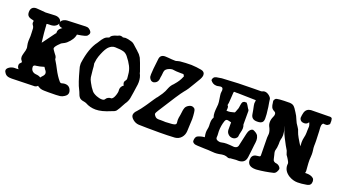

<svg xmlns="http://www.w3.org/2000/svg" viewBox="-69 -1179 3064 1731"><g transform="rotate(20 1463.0 -313.5)"><path d="M421.4 29.8 382.8 29.3Q363.8 29.3 346.2 24.4Q296.4 6.3 296.4 -35.2Q296.4 -62 320.3 -86.9Q338.9 -104.5 338.9 -121.1Q338.9 -136.7 322.8 -154.3Q317.4 -162.1 310.1 -173.8L325.7 -178.2Q322.8 -175.3 316.4 -175.3Q263.7 -159.2 238.8 -157.2Q210.4 -156.2 210.4 -138.2Q210.4 -110.4 229.5 -95.2Q242.2 -85.9 257.8 -84.5Q294.9 -82.5 310.1 -67.1Q325.2 -51.8 325.2 -16.1Q324.2 -3.9 314 7.3Q303.7 18.6 288.6 21Q164.6 25.4 69.8 26.9Q55.7 26.9 46.9 25.9Q19.5 23.4 4.9 6.1Q-9.8 -11.2 -9.8 -25.4Q-9.8 -42 12.7 -57.1Q35.2 -72.3 65.9 -72.3L72.8 -71.8Q83.5 -71.8 90.3 -72.8Q104 -75.7 105.5 -77.1L96.2 -75.7L98.1 -65.4Q97.7 -73.7 95.7 -76.7Q84 -90.3 84 -106.9Q84 -108.4 84.5 -116Q85 -123.5 98.6 -135.7Q104 -140.1 104 -143.6Q104 -148.4 94.7 -159.9Q85.4 -171.4 85.4 -189Q85.4 -200.7 92.8 -227.1Q103 -257.3 103 -276.4Q103 -287.1 99.6 -299.3Q94.7 -321.3 94.7 -343.3Q94.7 -355.5 95.9 -367.7Q97.2 -379.9 97.2 -391.6L96.2 -423.8Q96.2 -452.1 94.2 -465.8Q92.3 -479.5 83.5 -490.7Q75.2 -499 75.2 -512.7Q77.1 -524.4 77.1 -526.4Q77.1 -529.3 76.7 -530.3Q74.2 -533.7 53.2 -537.6Q21 -544.9 12.7 -565.9Q8.8 -577.1 8.8 -589.4Q8.8 -617.7 22.7 -631.3Q36.6 -645 62 -645Q80.1 -645 108.4 -641.6Q130.4 -638.7 152.3 -637.7Q175.3 -637.7 198.7 -640.1Q220.7 -642.1 243.7 -642.1Q269.5 -642.1 286.6 -629.6Q303.7 -617.2 303.7 -595.7Q303.7 -583.5 294.4 -572.3Q274.9 -549.3 239.3 -546.9L222.7 -546.4Q198.2 -546.4 196.3 -543.9Q195.8 -543.5 195.8 -537.6Q195.8 -532.2 197.3 -524.9Q198.7 -512.7 198.7 -502Q198.7 -482.9 212.4 -365.7Q191.4 -344.7 192.9 -344.7Q200.2 -351.1 299.3 -487.8Q307.1 -497.6 307.1 -494.1L306.6 -502.9Q306.6 -524.9 319.8 -538.6Q333 -552.2 347.7 -560.1Q362.3 -567.9 351.6 -557.6L365.2 -555.7Q354.5 -555.7 351.3 -556.2Q348.1 -556.6 344.2 -556.6L329.6 -559.1Q301.8 -565.4 301.8 -590.3Q301.8 -613.8 328.1 -627.4Q344.2 -635.7 358.9 -636.2Q409.2 -639.2 458.5 -640.1Q507.8 -641.1 512.2 -642.1Q523.4 -643.1 534.2 -643.1Q543.9 -643.1 551.3 -642.1Q566.9 -639.2 581.1 -625Q593.3 -612.8 593.3 -600.1Q593.3 -587.9 579.6 -572.3Q568.4 -559.6 493.7 -548.3L485.8 -547.4Q479 -498 425.8 -450.7Q410.6 -438.5 394 -431.2Q380.9 -425.3 373 -418Q372.6 -417.5 372.6 -416.5Q332.5 -379.9 330.6 -360.8Q330.6 -351.6 352.5 -323.7Q361.8 -313 369.6 -301.3Q377.4 -289.6 377.4 -275.4Q377.4 -270 377.9 -271Q407.2 -223.1 421.9 -192.9Q451.7 -134.8 485.8 -95.2Q493.2 -86.4 501.5 -86.4Q506.3 -86.4 516.1 -89.6Q525.9 -92.8 538.1 -92.8Q585 -92.8 597.7 -43.5Q599.1 -36.6 599.1 -31.2Q599.1 -6.3 570.8 10.7Q553.7 22.5 533.7 25.9Q511.7 29.8 421.4 29.8Z M874 30.8Q819.8 30.8 774.9 5.4Q765.1 1 750.5 -1.5L739.7 -3.4Q717.3 -8.3 706.3 -21Q695.3 -33.7 690.4 -49.8Q683.6 -69.3 673.3 -89.4Q647.9 -136.2 615.7 -258.3Q606.9 -282.7 606.9 -309.6L607.4 -320.3Q627.4 -466.3 684.1 -540Q690.4 -548.8 696.3 -559.1Q707.5 -579.1 725.1 -598.1Q742.7 -617.2 777.3 -623Q772.5 -623 766.6 -617.2Q774.4 -637.2 791.3 -646.5Q808.1 -655.8 821 -658.9Q834 -662.1 840.8 -666Q848.6 -671.4 858.9 -671.4Q876.5 -671.4 882.3 -665L896.5 -667Q901.9 -668.9 909.2 -668.9Q917.5 -668.9 934.1 -665.8Q950.7 -662.6 968.3 -657Q985.8 -651.4 995.6 -641.6Q1007.8 -628.9 1022 -617.7Q1034.2 -607.4 1046.4 -596.2L1053.2 -588.9Q1075.2 -570.8 1089.4 -545.4Q1108.4 -502 1123 -458.5L1134.3 -427.2Q1135.7 -421.4 1136.7 -416.5V-415Q1156.2 -381.3 1156.2 -334Q1156.2 -312 1151.4 -287.1Q1147 -261.7 1144 -234.9Q1140.1 -203.6 1133.8 -171.9Q1127 -140.1 1106.4 -112.3Q1101.1 -105 1088.6 -80.1Q1076.2 -55.2 1064.9 -39.6L1062.5 -35.6Q1055.2 -21.5 1041 -15.1Q1025.9 -9.8 1012.2 -3.9Q931.6 30.8 874 30.8ZM896.5 -74.7Q918 -74.7 924.8 -88.4Q931.6 -100.1 944.3 -106.4Q957 -112.8 968.3 -112.8H972.2Q975.1 -112.8 978.5 -114.7Q995.6 -125 1006.8 -162.6Q1013.2 -183.1 1013.2 -196.3L1012.2 -210.4Q1012.2 -242.7 1043.5 -262.2Q1045.4 -263.7 1045.4 -259.3Q1045.4 -254.9 1045.4 -254.9Q1037.6 -260.3 1034.7 -267.6Q1031.7 -274.9 1031 -279.5Q1030.3 -284.2 1030.3 -285.6Q1030.3 -298.8 1039.6 -308.1Q1047.4 -315.4 1047.4 -329.1Q1047.4 -336.9 1045.9 -346.2Q1044.4 -355.5 1043.9 -365.2Q1041.5 -406.7 1022.9 -443.4Q1004.4 -480 972.7 -519Q954.6 -540.5 934.1 -547.4Q901.4 -557.1 848.6 -557.6Q831.5 -557.6 818.4 -551.3Q794.9 -540 779.3 -518.6Q758.3 -490.7 735.4 -427.2Q725.6 -398.4 722.7 -367.7Q722.2 -361.3 721.2 -356.4V-355.5Q721.2 -352.5 722.7 -347.2Q726.1 -335.4 728 -296.9Q730.5 -262.7 735.4 -228Q737.8 -210 752.9 -183.1Q772 -146 796.9 -115.7Q811 -99.1 843.3 -85.9Q871.1 -74.7 896.5 -74.7Z M1489.7 28.3Q1347.2 28.3 1286.6 25.9Q1255.4 23.9 1230.2 2.9Q1205.1 -18.1 1205.1 -38.6Q1206.5 -62.5 1230 -85Q1258.3 -116.7 1282.7 -152.8L1297.4 -173.8Q1307.6 -188.5 1316.9 -203.1Q1328.1 -220.2 1339.8 -237.3Q1346.7 -246.1 1358.4 -263.2H1359.9Q1375 -282.7 1393.6 -311.5Q1412.1 -340.3 1423.3 -372.6Q1436 -404.3 1458 -424.3L1465.3 -433.1Q1500.5 -472.7 1517.1 -514.2L1520 -520.5Q1523.4 -516.6 1520.5 -522.5Q1514.2 -537.6 1511.5 -539.3Q1508.8 -541 1501 -541L1489.3 -540.5Q1436.5 -540.5 1403.3 -546.4Q1390.6 -546.4 1373 -539.6Q1340.8 -526.4 1335.4 -506.3Q1332 -493.2 1331.1 -477.5Q1330.1 -461.4 1326.2 -444.3Q1325.2 -439.9 1325.2 -434.6Q1322.8 -387.7 1279.8 -378.9Q1260.7 -378.9 1250 -391.6Q1239.3 -404.3 1236.8 -416Q1235.8 -427.7 1235.8 -438.5Q1235.8 -472.7 1250.5 -592.8Q1256.3 -634.3 1302.2 -634.3Q1311 -634.3 1329.6 -632.8Q1365.2 -628.9 1399.9 -628.4Q1406.7 -628.4 1416.3 -632.1Q1425.8 -635.7 1439.9 -637.7Q1494.1 -643.1 1549.8 -643.1Q1599.6 -641.1 1646.5 -632.3Q1682.1 -625.5 1682.1 -593.3Q1682.1 -569.8 1656.2 -530.3Q1649.4 -520 1633.8 -492.7Q1596.2 -425.8 1568.4 -395Q1538.1 -359.4 1408.7 -153.3Q1391.1 -126 1391.1 -117.7Q1391.1 -111.8 1399.9 -99.9Q1408.7 -87.9 1418.7 -84Q1428.7 -80.1 1443.4 -80.1L1456.1 -80.6Q1479.5 -80.6 1486.8 -80.1Q1495.1 -79.1 1504.4 -79.1Q1522.9 -79.1 1543.5 -81.5L1560.1 -82.5Q1576.2 -83 1591.3 -87.9Q1601.6 -92.3 1603.5 -96.7Q1605.5 -100.1 1605.5 -106.4Q1605.5 -111.8 1604.2 -119.1Q1603 -126.5 1603 -134.8Q1603 -153.8 1609.9 -185.5Q1612.3 -201.7 1614.3 -218.8Q1615.2 -234.9 1622.3 -255.1Q1629.4 -275.4 1656.2 -289.1Q1668.9 -294.9 1680.2 -294.9Q1690.9 -294.9 1703.6 -286.6Q1716.3 -278.3 1718.3 -250L1718.8 -249.5Q1722.7 -216.8 1723.1 -186.5Q1722.2 -154.8 1720.2 -124Q1718.8 -97.2 1717.8 -68.8Q1715.8 -32.2 1693.1 -6.1Q1670.4 20 1633.8 23.9Q1561 28.3 1489.7 28.3Z M2157.7 31.2H2146.5Q2123 20.5 2105 20.5Q2085.9 20.5 2058.1 26.9Q2037.6 30.3 2017.6 30.3Q2001 30.3 1984.4 28.3Q1955.6 25.4 1921.4 25.4Q1832.5 23.4 1821.8 18.6Q1799.3 8.8 1799.3 -6.3Q1799.3 -40.5 1816.9 -53.2Q1845.7 -67.9 1879.4 -71.3Q1884.8 -71.3 1884.8 -70.8Q1884.8 -75.7 1884.3 -80.1Q1879.9 -98.6 1879.9 -116.7Q1879.9 -132.3 1883.3 -147.9Q1887.2 -164.1 1887.2 -180.7L1886.2 -206.5Q1886.2 -217.8 1887.2 -229Q1889.2 -249 1901.4 -268.6Q1899.4 -265.6 1899.9 -262.7L1899.4 -265.6Q1891.6 -287.6 1891.6 -311Q1891.6 -336.4 1894.3 -359.4Q1897 -382.3 1897 -390.6Q1897 -413.6 1892.6 -436.5Q1889.2 -452.6 1887.2 -472.7Q1885.3 -481.9 1885.3 -491.2Q1885.3 -497.6 1886.2 -504.4Q1888.2 -514.2 1888.2 -522Q1888.2 -537.6 1882.1 -543.7Q1876 -549.8 1865.7 -549.8Q1857.9 -549.8 1848.6 -547.4Q1836.9 -543.9 1825.2 -543.9Q1788.1 -543.9 1765.6 -576.7Q1769 -609.4 1797.4 -615.2Q1822.3 -620.1 1847.7 -623.5Q2007.3 -634.3 2152.3 -634.3L2221.2 -634.8Q2230 -635.7 2240.7 -641.6Q2248 -643.6 2253.4 -643.6Q2276.9 -643.6 2300.3 -623.5Q2314.9 -611.3 2318.8 -598.1Q2320.8 -581.5 2323.2 -565.9Q2327.6 -544.4 2330.6 -522.5L2333 -500.5Q2339.8 -458.5 2339.8 -416.5Q2339.8 -387.7 2325 -376.7Q2310.1 -365.7 2284.2 -365.7H2276.9Q2224.6 -365.7 2217.8 -415.5L2211.4 -452.1Q2200.7 -501 2200.7 -511.7Q2200.7 -520 2202.4 -527.6Q2204.1 -535.2 2204.1 -538.1Q2204.1 -541 2204.1 -541Q2202.1 -543 2196.3 -543L2031.2 -546.9L2016.6 -546.4L1999.5 -547.4Q1994.1 -547.4 1992.7 -546.4Q1990.7 -544.9 1989.7 -531.7Q1987.3 -504.4 1986.3 -477.5Q1984.4 -429.2 1978.5 -411.6Q1977.1 -407.2 1978.5 -414.1Q1989.3 -408.7 1989.3 -388.2Q1989.7 -374.5 1985.4 -360.4L1986.8 -365.2Q1990.7 -362.8 2003.4 -362.8Q2021.5 -362.8 2042.5 -369.1L2062 -374Q2066.4 -375 2079.1 -412.6L2081.1 -417Q2085 -430.7 2086.4 -446.8Q2088.9 -474.1 2099.1 -486.8L2111.8 -493.7L2133.3 -494.1L2146.5 -477.1Q2154.8 -460.9 2163.6 -448.2Q2164.1 -447.3 2166 -445.3Q2168 -443.4 2170.2 -439.7Q2172.4 -436 2173.8 -430.2V-300.8V-298.8Q2180.7 -282.2 2180.7 -264.6Q2180.7 -248 2173.3 -219.7Q2168.5 -201.7 2167 -183.1Q2166 -171.9 2153.3 -161.6Q2140.1 -150.4 2121.1 -150.4Q2099.1 -150.4 2083 -164.6Q2064 -181.2 2062.5 -207V-278.8Q2032.2 -287.1 2023.9 -287.1Q2009.8 -287.1 2002.9 -269.5Q1985.8 -219.2 1985.8 -166.5Q1985.8 -148.4 1987.8 -129.9V-125Q1987.8 -119.6 1987.3 -115Q1986.8 -110.4 1986.8 -106Q1986.8 -84.5 2018.1 -78.6Q2025.9 -77.1 2029.8 -77.1Q2036.1 -77.1 2043.9 -79.1Q2065.9 -84.5 2089.4 -84.5Q2116.2 -84.5 2161.1 -80.1H2163.6Q2174.3 -80.1 2185.1 -85.9Q2195.8 -91.8 2199.2 -103Q2207 -135.3 2213.9 -168.9Q2229 -245.1 2238.3 -259.3Q2252.9 -283.2 2272.9 -283.2Q2309.6 -269 2322.3 -248.5Q2333 -227.5 2333 -205.6Q2333 -185.5 2328.1 -155.3L2322.8 -106.9L2314.5 -38.1Q2309.6 -2.9 2290 10.7Q2270.5 24.4 2242.7 24.4L2220.2 23.9Q2209.5 23.9 2165.5 28.3Q2166.5 28.3 2165 29.1Q2163.6 29.8 2157.7 31.2Z M2413.6 43.5Q2335 43.5 2335 -19.5Q2335 -63 2372.1 -73.2Q2382.8 -76.2 2395 -76.7Q2405.3 -77.1 2412.1 -80.1Q2412.6 -80.1 2414.8 -83.5Q2417 -86.9 2417 -89.4Q2417 -137.7 2414.6 -256.8V-261.2Q2414.6 -271 2416 -280Q2417.5 -289.1 2417.5 -297.4Q2417.5 -327.1 2396 -365.7Q2389.2 -381.3 2389.2 -399.4Q2389.2 -426.8 2401.4 -453.1Q2409.2 -467.8 2409.2 -481.9Q2409.2 -498 2395.5 -504.9Q2371.6 -516.6 2364.5 -534.4Q2357.4 -552.2 2356.4 -569.3Q2355.5 -577.6 2353.5 -586.9V-589.8Q2353.5 -602.1 2366.2 -613.8Q2378.9 -625.5 2500 -625.5Q2528.3 -624 2542.7 -609.4Q2557.1 -594.7 2565.9 -578.6Q2570.3 -570.3 2576.2 -563Q2595.2 -535.2 2606.9 -503.9Q2618.7 -473.1 2639.6 -445.8Q2653.8 -427.2 2660.2 -402.8Q2669.4 -371.1 2732.4 -274.4Q2731.4 -275.4 2731 -275.4Q2723.6 -275.4 2723.4 -275.1Q2723.1 -274.9 2723.1 -283.7Q2723.1 -294.9 2722.2 -306.2Q2721.2 -317.4 2721.2 -328.1Q2721.2 -352.1 2726.6 -374Q2733.4 -399.9 2733.4 -424.8V-441.4Q2733.4 -457.5 2734.9 -473.1L2735.4 -481.4Q2735.4 -503.4 2714.4 -537.1Q2715.8 -535.2 2720.7 -535.2Q2729.5 -535.6 2729.5 -536.6Q2719.2 -497.1 2682.1 -497.1Q2653.8 -497.1 2642.6 -517.1Q2637.7 -525.9 2637.7 -534.2Q2639.2 -559.1 2645.5 -583Q2657.7 -624.5 2701.7 -628.9Q2784.7 -631.3 2875 -631.3L2879.4 -631.8Q2900.4 -631.8 2903.8 -619.6Q2907.2 -607.4 2907.2 -599.6L2906.7 -580.1L2907.2 -575.2L2903.8 -566.4Q2888.7 -552.2 2878.9 -551.5Q2869.1 -550.8 2865.2 -550.8Q2858.9 -550.8 2854.2 -551.5Q2849.6 -552.2 2847.2 -552.2Q2845.7 -552.2 2846.2 -552.7Q2835.9 -541.5 2834.7 -531.5Q2833.5 -521.5 2833.5 -513.2Q2833.5 -505.4 2834.5 -495.8Q2835.4 -486.3 2835.9 -476.1Q2836.9 -430.2 2839.4 -384.3V-354.5L2838.9 -336.4Q2838.9 -315.9 2842.3 -295.9Q2845.2 -276.4 2845.2 -256.8Q2845.2 -242.7 2844 -229.5Q2842.8 -216.3 2842.3 -203.6Q2842.3 -172.4 2845.2 -140.6L2847.7 -109.4Q2847.7 -106.4 2848.1 -103.3Q2848.6 -100.1 2848.6 -95.7Q2848.6 -87.9 2846.2 -81.1Q2844.2 -75.7 2844.2 -73.2Q2844.2 -78.6 2844.2 -78.6H2862.8Q2892.6 -78.6 2913.6 -67.4Q2929.2 -59.1 2932.9 -48.3Q2936.5 -37.6 2936.5 -28.3Q2936.5 8.3 2901.4 15.6L2886.2 18.1Q2847.7 25.4 2809.1 25.4Q2766.6 25.4 2725.1 1Q2669.9 -34.2 2669.9 -89.8Q2669.9 -98.1 2670.9 -106V-106.9Q2670.9 -115.2 2659.2 -134.8Q2654.8 -141.6 2651.1 -148.2Q2647.5 -154.8 2643.6 -159.7Q2630.9 -173.3 2627.9 -189.5Q2623 -212.4 2610.4 -229Q2603 -240.2 2597.2 -251.5L2581.1 -282.2Q2564.9 -311.5 2551 -342.5Q2537.1 -373.5 2530.3 -407.7Q2524.4 -430.2 2511.2 -452.1L2504.9 -463.9Q2517.6 -463.9 2524.9 -465.3L2523.9 -443.8Q2523.9 -430.2 2531.7 -397.5Q2542.5 -355.5 2542.5 -329.1Q2542.5 -307.6 2535.6 -285.2Q2533.2 -276.4 2533.2 -266.6V-242.2Q2532.2 -235.8 2532.2 -230.5Q2531.7 -207.5 2525.4 -186.5Q2522.5 -177.7 2522.5 -168.9Q2522.5 -156.2 2528.8 -136.2Q2533.7 -120.6 2536.1 -104.5Q2540 -71.8 2576.7 -69.8Q2594.7 -65.4 2606.9 -50.3Q2614.7 -40.5 2614.7 -32.7Q2614.7 -22.5 2604 -2.9Q2595.2 12.7 2579.6 17.6Q2503.4 36.1 2425.8 43Z"/></g></svg>

Font: X Typewriter
Style: Bold
Weight: 700
Designer: GGBot
Version: 0.10